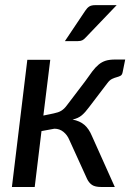

<svg xmlns="http://www.w3.org/2000/svg" viewBox="-20 -746 526 766"><path d="M27.5 0ZM320 -422Q336 -445 348.5 -461.5Q361 -478 373.8 -488.5Q386.5 -499 401.8 -503.8Q417 -508.5 439.5 -508.5H479.5L469.5 -459Q467.5 -447.5 461.2 -444Q455 -440.5 446.2 -438.2Q437.5 -436 427.2 -431.2Q417 -426.5 407 -412.5L335 -318Q320 -297.5 306 -285.8Q292 -274 269.5 -269Q298.5 -263.5 316.8 -247.8Q335 -232 347 -203L438 0H384Q359.5 0 347.2 -8.2Q335 -16.5 327.5 -32L256.5 -188Q248.5 -207.5 233 -220Q217.5 -232.5 197 -232.5L145.5 -223L118.5 0H27.5L89 -507.5H180.5L153 -285L194 -293.5Q203.5 -295.5 211 -298Q218.5 -300.5 224.5 -304.2Q230.5 -308 236 -313.2Q241.5 -318.5 247 -326ZM445.5 -725.5 322 -596.5Q315 -588.5 308 -585.2Q301 -582 291 -582H239L320 -703Q327.5 -714.5 336 -720Q344.5 -725.5 360.5 -725.5Z"/></svg>

Font: Lato Medium
Style: Italic
Weight: 500
Italic angle: -7°
Designer: Lukasz Dziedzic
Foundry: tyPoland Lukasz Dziedzic
Version: Version 2.006; 2014-01-15